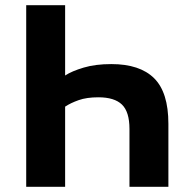

<svg xmlns="http://www.w3.org/2000/svg" viewBox="-20 -720 705 740"><path d="M81 -700H231V-429Q257 -446 302.5 -459.5Q348 -473 409 -473Q519 -473 574 -418.5Q629 -364 629 -243V0H479V-223Q479 -289 450 -317Q421 -345 359 -345Q314 -345 283 -334Q252 -323 231 -309V0H81Z"/></svg>

Font: Golos Text SemiBold
Style: Regular
Weight: 600
Designer: A.Korolkova, Vitaly Kuzmin
Foundry: ParaType Ltd
Version: Version 2.004